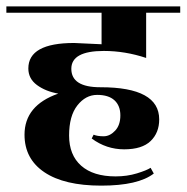

<svg xmlns="http://www.w3.org/2000/svg" viewBox="-40 -580 586 603"><path d="M419 -540V-398Q353 -420 286 -420Q184 -420 184 -364Q184 -306 275 -306H276Q460 -306 460 -205Q460 -163 433 -137Q406 -111 350 -111Q294 -111 248 -145L254 -157Q266 -152 285.5 -152Q305 -152 321.5 -169.5Q338 -187 338 -217.5Q338 -248 319.5 -265Q301 -282 265 -282Q229 -282 203 -249Q177 -216 177 -154.5Q177 -93 215 -59.5Q253 -26 323 -26Q359 -26 390 -35.5Q421 -45 433 -53L443 -35Q394 3 278 3Q162 3 99.5 -39Q37 -81 37 -157Q37 -249 143 -286Q103 -293 76 -313Q49 -333 49 -365Q49 -445 193 -445L279 -441V-540H-20V-560H526V-540Z"/></svg>

Font: Rozha One
Style: Regular
Weight: 400
Designer: Tim Donaldson, Indian Type Foundry
Foundry: Indian Type Foundry
Version: Version 1.301;PS 1.0;hotconv 1.0.78;makeotf.lib2.5.61930; tt